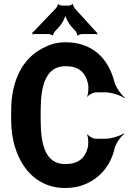

<svg xmlns="http://www.w3.org/2000/svg" viewBox="-20 -933 646 963"><path d="M307 -110C206 -110 184 -211 184 -332V-379C184 -507 211 -601 309 -601C374 -601 409 -571 422 -511C425 -495 423 -461 417 -450L420 -448C426 -459 449 -470 463 -470H507C538 -470 585 -455 604 -441L606 -444C587 -458 561 -495 553 -525C521 -647 437 -721 309 -721C271 -721 237 -713 206 -697C99 -649 36 -536 36 -378V-332C36 -279 43 -232 57 -190C94 -74 179 10 307 10C344 10 377 4 407 -9C476 -38 533 -96 554 -186C561 -214 585 -248 603 -261L600 -264C583 -251 537 -237 508 -237H462C448 -237 426 -248 420 -259L417 -256C423 -246 424 -212 421 -196C407 -138 371 -110 307 -110ZM465 -770 355 -891C352 -895 345 -908 347 -911L344 -913C342 -909 330 -905 326 -905H290C286 -905 274 -909 272 -912L270 -911C271 -908 264 -895 261 -892L147 -773C146 -772 144 -772 143 -772L142 -769C142 -768 144 -767 144 -766C144 -764 142 -762 141 -761L143 -759C144 -760 146 -762 148 -762H226C230 -762 242 -758 244 -755L247 -756C245 -759 252 -772 255 -775L279 -801C292 -816 310 -849 310 -865H306C306 -849 324 -815 337 -801L360 -776C363 -772 369 -759 367 -756L371 -754C372 -758 385 -762 389 -762H464C465 -762 466 -760 467 -759L469 -762C468 -763 467 -764 467 -765C467 -766 467 -766 468 -767L467 -770Z"/></svg>

Font: Asimov
Style: EdgeNar
Weight: 500
Designer: Google
Version: Version 2.000980: 2014